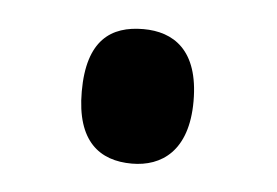

<svg xmlns="http://www.w3.org/2000/svg" viewBox="-28 -179 316 219"><g transform="rotate(5 130.0 -69.0)"><path d="M129 8C163 8 193 -12 193 -69C193 -128 163 -146 129 -146C92 -146 65 -128 65 -69C65 -12 92 8 129 8Z"/></g></svg>

Font: Noto Serif Display Condensed Extra
Style: Regular
Weight: 800
Width: 3
Designer: Monotype Design Team
Foundry: Monotype Imaging Inc.
Version: Version 1.900